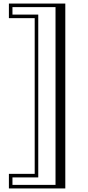

<svg xmlns="http://www.w3.org/2000/svg" viewBox="-20 -831 494 1079"><path d="M292 -791H50V-749H195V166H50V208H292ZM30 -811H347V228H30V146H175V-729H30Z"/></svg>

Font: Jacques Francois Shadow
Style: Regular
Weight: 400
Designer: Alexei Vanyashin, Nikita Kanarev (i@xarsok.ru)
Foundry: Cyreal (www.cyreal.org)
Version: Version 1.003